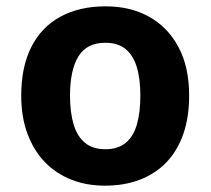

<svg xmlns="http://www.w3.org/2000/svg" viewBox="-20 -576 665 606"><path d="M577 -274Q577 -206 558.5 -153Q540 -100 505.5 -64Q471 -28 422 -9Q373 10 311 10Q253 10 205 -9Q157 -28 122 -64Q87 -100 67 -153Q47 -206 47 -274Q47 -365 79 -428Q111 -491 171 -523.5Q231 -556 314 -556Q391 -556 450 -523.5Q509 -491 543 -428Q577 -365 577 -274ZM201 -274Q201 -221 212.5 -183Q224 -145 248.5 -125Q273 -105 313 -105Q352 -105 376.5 -125Q401 -145 412 -183Q423 -221 423 -274Q423 -328 411.5 -365Q400 -402 376 -421.5Q352 -441 312 -441Q254 -441 227.5 -398Q201 -355 201 -274Z"/></svg>

Font: Noto Sans Lao UI
Style: Regular
Weight: 400
Designer: Monotype Design Team
Foundry: Monotype Imaging Inc.
Version: Version 2.000